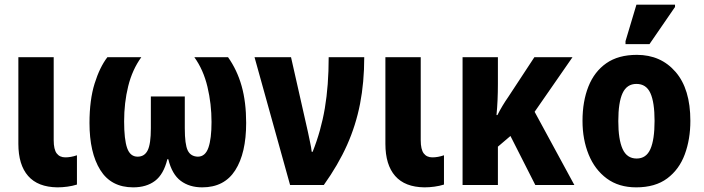

<svg xmlns="http://www.w3.org/2000/svg" viewBox="-20 -796 3028 826"><path d="M227 10Q143 9 101 -39Q59 -87 59 -177V-550H211V-193Q211 -153 224 -136Q237 -119 261 -119Q285 -119 311 -128V-2Q292 4 270 7Q248 10 227 10Z M553 10Q458 10 411.5 -64.5Q365 -139 365 -267Q365 -366 387 -436.5Q409 -507 442 -550H588Q549 -496 531.5 -425Q514 -354 514 -274Q514 -196 527 -159Q540 -122 572 -122Q602 -122 615.5 -149.5Q629 -177 629 -244V-381H775V-244Q775 -175 787.5 -149Q800 -123 831 -122Q863 -122 876.5 -160.5Q890 -199 890 -271Q890 -349 872.5 -422.5Q855 -496 816 -550H961Q1000 -495 1019.5 -426Q1039 -357 1039 -267Q1039 -137 992 -63.5Q945 10 850 10Q795 10 757.5 -18Q720 -46 704 -111H700Q684 -46 647 -18Q610 10 553 10Z M1228 0 1075 -550H1232L1305 -227Q1309 -206 1314 -184Q1319 -162 1321 -143H1325Q1361 -233 1377.5 -330.5Q1394 -428 1394 -550H1547Q1547 -442 1529 -349.5Q1511 -257 1473 -172Q1435 -87 1373 0Z M1806 10Q1722 9 1680 -39Q1638 -87 1638 -177V-550H1790V-193Q1790 -153 1803 -136Q1816 -119 1840 -119Q1864 -119 1890 -128V-2Q1871 4 1849 7Q1827 10 1806 10Z M2443 -550 2280 -315 2451 0H2283L2176 -211L2122 -165V0H1970V-550H2122V-435Q2122 -399 2120.5 -365.5Q2119 -332 2116 -301H2120Q2130 -321 2142 -341Q2154 -361 2166 -378L2279 -550Z M2950 -276Q2950 -197 2926 -132Q2902 -67 2850.5 -28.5Q2799 10 2717 10Q2642 10 2590.5 -28Q2539 -66 2512.5 -131Q2486 -196 2486 -276Q2486 -360 2511.5 -424Q2537 -488 2588.5 -524Q2640 -560 2720 -560Q2823 -560 2886.5 -486.5Q2950 -413 2950 -276ZM2640 -275Q2640 -196 2658.5 -155Q2677 -114 2719 -114Q2760 -114 2778 -154.5Q2796 -195 2796 -276Q2796 -356 2778 -395.5Q2760 -435 2718 -435Q2677 -435 2658.5 -395.5Q2640 -356 2640 -275ZM2671 -606V-619L2718 -776H2884V-766L2774 -606Z"/></svg>

Font: Noto Sans Condensed ExtraBold
Style: Regular
Weight: 800
Width: 3
Designer: Monotype Design Team
Foundry: Monotype Imaging Inc.
Version: Version 2.013; ttfautohint (v1.8.4.7-5d5b)